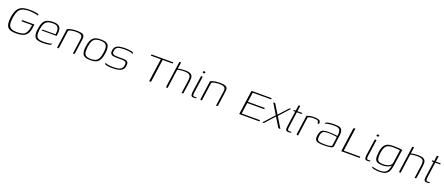

<svg xmlns="http://www.w3.org/2000/svg" viewBox="112 -1893 7850 3393"><g transform="rotate(20 4037.5 -196.5)"><path d="M233 9Q177 9 137.5 -2Q98 -13 76 -39.5Q54 -66 47.5 -112.5Q41 -159 51 -230Q62 -302 83 -348Q104 -394 136.5 -420Q169 -446 215.5 -456Q262 -466 321 -466Q346 -466 369.5 -465Q393 -464 416 -461.5Q439 -459 460 -454Q476 -452 483.5 -448Q491 -444 493.5 -439Q496 -434 495 -429L493 -417Q486 -422 471 -426Q456 -430 436 -433Q416 -436 394.5 -438.5Q373 -441 353.5 -442Q334 -443 318 -443Q242 -443 195 -423Q148 -403 123.5 -356.5Q99 -310 87 -230Q76 -151 86 -104Q96 -57 133.5 -36.5Q171 -16 244 -16Q308 -16 348 -29Q388 -42 411 -78.5Q434 -115 447 -183Q449 -198 450 -209Q451 -220 452 -225H252Q253 -235 255.5 -240Q258 -245 263 -247Q268 -249 278 -249H488L480 -184Q472 -126 453 -88.5Q434 -51 404.5 -30Q375 -9 334 0Q293 9 241 9Q239 9 237 9Q235 9 233 9Z M734 7Q682 7 646.5 -2Q611 -11 592 -34Q573 -57 567.5 -97Q562 -137 571 -199Q582 -275 605 -320Q628 -365 672.5 -385Q717 -405 792 -405Q878 -405 910.5 -364.5Q943 -324 932 -242L926 -194H641Q643 -202 648 -208Q653 -214 664 -214H898L902 -246Q910 -314 884 -347.5Q858 -381 789 -381Q731 -381 694 -365Q657 -349 636 -310Q615 -271 604 -199Q595 -126 605 -86.5Q615 -47 648 -32Q681 -17 739 -17Q759 -17 782 -18.5Q805 -20 828 -23Q851 -26 869 -30Q887 -34 896 -38L895 -29Q894 -22 887.5 -16Q881 -10 861 -5Q836 1 803 4Q770 7 734 7Z M1020 0Q1003 0 1006 -16L1055 -368Q1071 -376 1091 -383.5Q1111 -391 1145 -396.5Q1179 -402 1235 -402Q1283 -402 1312.5 -395.5Q1342 -389 1357 -375Q1372 -361 1375 -339.5Q1378 -318 1374 -289L1336 -17Q1335 -12 1333 -7.5Q1331 -3 1326.5 -1.5Q1322 0 1315 0H1302L1343 -292Q1349 -336 1324 -357.5Q1299 -379 1230 -379Q1177 -379 1140 -371.5Q1103 -364 1085 -349L1036 0Z M1628 5Q1589 5 1556.5 -1.5Q1524 -8 1502 -28.5Q1480 -49 1472 -90Q1464 -131 1474 -199Q1483 -268 1503 -309Q1523 -350 1550.5 -370.5Q1578 -391 1612 -397Q1646 -403 1686 -403Q1725 -403 1758 -396.5Q1791 -390 1812.5 -369.5Q1834 -349 1842 -308Q1850 -267 1840 -199Q1830 -129 1811 -88Q1792 -47 1764 -27Q1736 -7 1702 -1Q1668 5 1628 5ZM1631 -17Q1678 -17 1713 -29.5Q1748 -42 1771.5 -80.5Q1795 -119 1806 -199Q1818 -279 1805 -317.5Q1792 -356 1760.5 -368.5Q1729 -381 1682 -381Q1636 -381 1600.5 -368.5Q1565 -356 1542 -317.5Q1519 -279 1507 -199Q1497 -119 1509.5 -80.5Q1522 -42 1554 -29.5Q1586 -17 1631 -17Z M2046 5Q2032 5 2007.5 4Q1983 3 1957 -1Q1931 -5 1912 -14Q1905 -17 1902.5 -19.5Q1900 -22 1900 -28.5Q1900 -35 1901 -45Q1917 -33 1945.5 -27Q1974 -21 2002.5 -19.5Q2031 -18 2048 -18Q2085 -18 2116 -21Q2147 -24 2172.5 -34Q2198 -44 2213.5 -64.5Q2229 -85 2234 -118Q2242 -167 2218.5 -180.5Q2195 -194 2150 -194H2055Q2023 -194 1992.5 -198.5Q1962 -203 1945 -223Q1928 -243 1934 -288Q1941 -339 1969 -364Q1997 -389 2041.5 -396.5Q2086 -404 2142 -404Q2163 -404 2192 -402.5Q2221 -401 2249 -395Q2265 -393 2275.5 -389.5Q2286 -386 2291.5 -380.5Q2297 -375 2295 -367L2292 -350Q2284 -361 2265.5 -367Q2247 -373 2223.5 -376Q2200 -379 2175 -380Q2150 -381 2128 -381Q2090 -381 2055 -376.5Q2020 -372 1995.5 -353Q1971 -334 1965 -290Q1960 -257 1971.5 -241.5Q1983 -226 2007 -221.5Q2031 -217 2062 -217H2153Q2190 -217 2217.5 -211Q2245 -205 2259 -184Q2273 -163 2265 -116Q2258 -65 2227.5 -39Q2197 -13 2150 -4Q2103 5 2046 5Z M2613 -460H3023L3019 -436H2832L2774 -23Q2773 -16 2771.5 -10.5Q2770 -5 2767 -2.5Q2764 0 2757 0H2736L2797 -436H2610Z M3068 0Q3056 0 3054 -4Q3052 -8 3054 -24L3121 -505H3153L3136 -383Q3149 -388 3172.5 -391.5Q3196 -395 3222.5 -397Q3249 -399 3270 -399Q3327 -399 3358.5 -387Q3390 -375 3402.5 -353Q3415 -331 3415.5 -301.5Q3416 -272 3411 -235L3381 -28Q3380 -16 3377.5 -9.5Q3375 -3 3371.5 -1.5Q3368 0 3359 0H3346L3381 -249Q3389 -303 3376.5 -330Q3364 -357 3335.5 -367Q3307 -377 3265 -377Q3247 -377 3221.5 -375.5Q3196 -374 3172 -370.5Q3148 -367 3133 -361L3083 0Z M3570 3Q3533 3 3525 -21Q3517 -45 3522 -88L3567 -399H3599L3555 -91Q3548 -46 3555 -31.5Q3562 -17 3586 -17Q3592 -17 3605.5 -18.5Q3619 -20 3623 -22L3620 -2Q3616 -1 3609 0Q3602 1 3592 2Q3582 3 3570 3ZM3592 -462Q3583 -462 3576.5 -465.5Q3570 -469 3571 -480Q3573 -492 3579.5 -495.5Q3586 -499 3595 -499Q3605 -499 3612 -496Q3619 -493 3616 -480Q3614 -469 3607 -465.5Q3600 -462 3592 -462Z M3712 0Q3695 0 3698 -16L3747 -368Q3763 -376 3783 -383.5Q3803 -391 3837 -396.5Q3871 -402 3927 -402Q3975 -402 4004.5 -395.5Q4034 -389 4049 -375Q4064 -361 4067 -339.5Q4070 -318 4066 -289L4028 -17Q4027 -12 4025 -7.5Q4023 -3 4018.5 -1.5Q4014 0 4007 0H3994L4035 -292Q4041 -336 4016 -357.5Q3991 -379 3922 -379Q3869 -379 3832 -371.5Q3795 -364 3777 -349L3728 0Z M4430 0 4491 -437Q4493 -445 4493.5 -449.5Q4494 -454 4497.5 -457Q4501 -460 4508 -460H4873L4871 -436H4526L4500 -256H4818L4815 -232H4497L4468 -24H4813L4809 0Z M4863 0 5045 -201 4941 -373Q4935 -384 4931.5 -390Q4928 -396 4923 -400H4961L5070 -222L5231 -399H5260Q5256 -394 5251 -388.5Q5246 -383 5241 -378L5082 -202L5205 0H5184Q5176 0 5169.5 -3Q5163 -6 5159 -14L5056 -180L4894 0Z M5357 3Q5334 3 5320.5 -4.5Q5307 -12 5303 -30Q5299 -48 5303 -79L5345 -378H5309L5312 -399H5348L5360 -481Q5361 -492 5363.5 -497Q5366 -502 5370 -503.5Q5374 -505 5379 -505H5396Q5396 -505 5394.5 -498Q5393 -491 5391 -476L5380 -399H5472L5469 -378H5377L5336 -86Q5331 -47 5337.5 -32Q5344 -17 5369 -17Q5381 -17 5391.5 -19Q5402 -21 5406 -22L5403 -2Q5398 -1 5385.5 1Q5373 3 5357 3Z M5537 0H5523Q5515 0 5510.5 -4Q5506 -8 5507 -19L5558 -379Q5578 -385 5610.5 -393.5Q5643 -402 5695 -402Q5741 -402 5767 -395Q5793 -388 5804 -376Q5815 -364 5816.5 -349Q5818 -334 5816 -318H5784L5786 -332Q5788 -355 5773 -365Q5758 -375 5736 -377.5Q5714 -380 5691 -380Q5659 -380 5632 -374Q5605 -368 5587 -360Z M6011 8Q5958 8 5925 1Q5892 -6 5875.5 -21Q5859 -36 5855.5 -60Q5852 -84 5857 -118Q5864 -169 5880.5 -196Q5897 -223 5930.5 -233Q5964 -243 6019 -243Q6044 -243 6072 -241.5Q6100 -240 6125.5 -238Q6151 -236 6169 -233.5Q6187 -231 6193 -229Q6202 -282 6196.5 -313Q6191 -344 6174.5 -358.5Q6158 -373 6132 -377.5Q6106 -382 6073 -382Q6040 -382 6006.5 -379Q5973 -376 5946.5 -369.5Q5920 -363 5908 -351L5910 -360Q5912 -378 5926.5 -384.5Q5941 -391 5954 -394Q5972 -399 6005 -402Q6038 -405 6071 -405Q6114 -405 6146.5 -400.5Q6179 -396 6199 -380Q6219 -364 6227 -332Q6235 -300 6227 -245L6198 -35Q6194 -13 6153 -2.5Q6112 8 6011 8ZM6013 -13Q6096 -13 6130 -20Q6164 -27 6168 -42L6190 -208Q6182 -212 6156.5 -215Q6131 -218 6100.5 -221Q6070 -224 6047 -224Q5996 -224 5963 -218.5Q5930 -213 5913.5 -191Q5897 -169 5890 -120Q5885 -83 5891 -59.5Q5897 -36 5924.5 -24.5Q5952 -13 6013 -13Z M6448 -460 6387 -24H6700L6697 0H6349L6410 -437Q6412 -445 6413 -449.5Q6414 -454 6417 -457Q6420 -460 6427 -460Z M6839 3Q6802 3 6794 -21Q6786 -45 6791 -88L6836 -399H6868L6824 -91Q6817 -46 6824 -31.5Q6831 -17 6855 -17Q6861 -17 6874.5 -18.5Q6888 -20 6892 -22L6889 -2Q6885 -1 6878 0Q6871 1 6861 2Q6851 3 6839 3ZM6861 -462Q6852 -462 6845.5 -465.5Q6839 -469 6840 -480Q6842 -492 6848.5 -495.5Q6855 -499 6864 -499Q6874 -499 6881 -496Q6888 -493 6885 -480Q6883 -469 6876 -465.5Q6869 -462 6861 -462Z M7106 112Q7094 112 7069.5 110.5Q7045 109 7019.5 105Q6994 101 6976.5 94Q6959 87 6960 77Q6961 74 6961.5 70Q6962 66 6962 64Q6976 73 7002 79Q7028 85 7056 88Q7084 91 7105 91Q7164 91 7199.5 73Q7235 55 7254 13.5Q7273 -28 7280 -98L7294 -99Q7279 -63 7249.5 -45Q7220 -27 7184.5 -20Q7149 -13 7116 -13Q7061 -13 7025 -27Q6989 -41 6976.5 -82Q6964 -123 6975 -203Q6983 -268 7000.5 -307.5Q7018 -347 7044 -368Q7070 -389 7107.5 -395.5Q7145 -402 7196 -402Q7217 -402 7242 -400.5Q7267 -399 7290.5 -397.5Q7314 -396 7331.5 -394Q7349 -392 7357 -390Q7355 -386 7352.5 -371.5Q7350 -357 7347 -338Q7344 -319 7342 -303L7308 -67Q7299 -3 7275.5 36.5Q7252 76 7211 94Q7170 112 7106 112ZM7118 -36Q7161 -36 7196.5 -45Q7232 -54 7255.5 -74.5Q7279 -95 7284 -128L7318 -368Q7308 -371 7273 -375Q7238 -379 7188 -379Q7131 -379 7095 -365Q7059 -351 7039 -314Q7019 -277 7009 -209Q7001 -141 7008 -103.5Q7015 -66 7042 -51Q7069 -36 7118 -36Z M7450 0Q7438 0 7436 -4Q7434 -8 7436 -24L7503 -505H7535L7518 -383Q7531 -388 7554.5 -391.5Q7578 -395 7604.5 -397Q7631 -399 7652 -399Q7709 -399 7740.5 -387Q7772 -375 7784.5 -353Q7797 -331 7797.5 -301.5Q7798 -272 7793 -235L7763 -28Q7762 -16 7759.5 -9.5Q7757 -3 7753.5 -1.5Q7750 0 7741 0H7728L7763 -249Q7771 -303 7758.5 -330Q7746 -357 7717.5 -367Q7689 -377 7647 -377Q7629 -377 7603.5 -375.5Q7578 -374 7554 -370.5Q7530 -367 7515 -361L7465 0Z M7960 3Q7937 3 7923.5 -4.5Q7910 -12 7906 -30Q7902 -48 7906 -79L7948 -378H7912L7915 -399H7951L7963 -481Q7964 -492 7966.5 -497Q7969 -502 7973 -503.5Q7977 -505 7982 -505H7999Q7999 -505 7997.5 -498Q7996 -491 7994 -476L7983 -399H8075L8072 -378H7980L7939 -86Q7934 -47 7940.5 -32Q7947 -17 7972 -17Q7984 -17 7994.5 -19Q8005 -21 8009 -22L8006 -2Q8001 -1 7988.5 1Q7976 3 7960 3Z"/></g></svg>

Font: Genos Thin ExtraLight
Style: Italic
Weight: 250
Italic angle: -8°
Version: Version 1.010